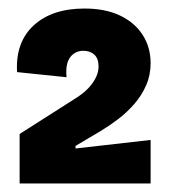

<svg xmlns="http://www.w3.org/2000/svg" viewBox="-20 -700 398 450"><path d="M26 -270V-386L161 -472Q179 -484 189.5 -496Q200 -508 205.5 -520Q211 -532 211 -544Q211 -563 201 -572Q191 -581 175 -581Q162 -581 152 -573.5Q142 -566 138 -552.5Q134 -539 136 -519L20 -531Q16 -601 59 -640.5Q102 -680 178 -680Q227 -680 261.5 -663.5Q296 -647 314.5 -618Q333 -589 333 -552Q333 -524 322.5 -500Q312 -476 294.5 -456Q277 -436 256.5 -420.5Q236 -405 216 -393L157 -358V-352L333 -372V-270Z"/></svg>

Font: Bricolage Grotesque 72pt SemiCondensed
Style: Bold
Weight: 700
Width: 4
Designer: Mathieu Triay
Foundry: Atelier Triay
Version: Version 1.001;gftools[0.9.33.dev8+g029e19f]